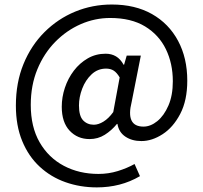

<svg xmlns="http://www.w3.org/2000/svg" viewBox="-20 -687 900 850"><path d="M408.7 142.6Q335 142.6 270 119.6Q205.1 96.7 155.8 51Q106.4 5.4 78.4 -62.5Q50.3 -130.4 50.3 -219.7Q50.3 -321.3 84 -403.6Q117.7 -485.8 177 -544.9Q236.3 -604 312.7 -635.5Q389.2 -667 475.1 -667Q578.1 -667 652.8 -624.8Q727.5 -582.5 768.3 -506.3Q809.1 -430.2 809.1 -330.1Q809.1 -242.2 777.8 -182.6Q746.6 -123 699.7 -92.8Q652.8 -62.5 606 -62.5Q564.5 -62.5 535.2 -82Q505.9 -101.6 500 -138.2H497.6Q474.1 -109.4 443.8 -90.3Q413.6 -71.3 376.5 -71.3Q323.2 -71.3 288.3 -108.4Q253.4 -145.5 253.4 -214.4Q253.4 -256.8 267.3 -298.6Q281.2 -340.3 307.1 -374.3Q333 -408.2 368.7 -428.7Q404.3 -449.2 447.8 -449.2Q473.6 -449.2 493.4 -437.5Q513.2 -425.8 527.3 -400.4H529.3L541 -440.9H603.5L563 -236.3Q535.2 -126.5 615.2 -126.5Q646.5 -126.5 676.3 -150.6Q706.1 -174.8 725.6 -219.7Q745.1 -264.6 745.1 -327.1Q745.1 -405.8 714.4 -469.2Q683.6 -532.7 622.1 -570.1Q560.5 -607.4 467.8 -607.4Q400.4 -607.4 337.6 -580.1Q274.9 -552.7 224.9 -502Q174.8 -451.2 145.5 -380.4Q116.2 -309.6 116.2 -222.7Q116.2 -125 155.5 -56.9Q194.8 11.2 262.7 47.1Q330.6 83 416 83Q460.4 83 501.5 70.3Q542.5 57.6 575.7 39.1L599.6 92.8Q556.2 118.2 508.5 130.4Q460.9 142.6 408.7 142.6ZM395.5 -134.8Q415.5 -134.8 438.2 -148.7Q460.9 -162.6 481.4 -190.9L509.8 -344.2Q497.1 -365.7 483.2 -374.5Q469.2 -383.3 449.7 -383.3Q412.6 -383.3 385.5 -357.9Q358.4 -332.5 344 -294.7Q329.6 -256.8 329.6 -220.2Q329.6 -173.3 348.1 -154.1Q366.7 -134.8 395.5 -134.8Z"/></svg>

Font: Varta Light SemiBold
Style: Regular
Weight: 600
Version: Version 1.004